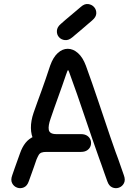

<svg xmlns="http://www.w3.org/2000/svg" viewBox="-20 -942 691 972"><path d="M42 -55Q33 -31 41.5 -14.5Q50 2 67 8Q84 14 101 6.5Q118 -1 126 -25Q133 -45 139.5 -62.5Q146 -80 152 -97.5Q158 -115 165 -135Q171 -149 176 -157.5Q181 -166 190 -169.5Q199 -173 216 -173Q237 -173 258 -173Q279 -173 300.5 -173Q322 -173 344 -173Q366 -173 390 -173Q410 -173 422.5 -182Q435 -191 439 -204.5Q443 -218 439 -231.5Q435 -245 422.5 -254Q410 -263 390 -263Q375 -263 350.5 -263Q326 -263 302.5 -263Q279 -263 266 -263Q248 -263 238.5 -268.5Q229 -274 227 -284.5Q225 -295 227.5 -309.5Q230 -324 236 -341Q245 -368 255 -396Q265 -424 275 -452Q285 -480 295 -508Q305 -536 314 -563Q319 -578 321.5 -583.5Q324 -589 326.5 -585Q329 -581 334 -566Q351 -520 370.5 -464Q390 -408 409.5 -350Q429 -292 447.5 -238.5Q466 -185 481 -143Q487 -127 494 -107Q501 -87 508.5 -65.5Q516 -44 523 -25Q531 -1 548 6.5Q565 14 582 8Q599 2 607.5 -14.5Q616 -31 607 -55Q600 -75 592.5 -96.5Q585 -118 578 -138Q571 -158 565 -173Q553 -206 539 -247.5Q525 -289 509.5 -335Q494 -381 478 -428.5Q462 -476 446 -522Q430 -568 415 -609Q399 -652 374.5 -673.5Q350 -695 323 -695Q296 -695 272.5 -673.5Q249 -652 234 -610Q223 -576 212 -544.5Q201 -513 190.5 -483.5Q180 -454 169.5 -426Q159 -398 150 -371Q136 -330 136.5 -294Q137 -258 151.5 -231Q166 -204 194.5 -188.5Q223 -173 266 -173Q272 -173 286 -173Q300 -173 317.5 -173Q335 -173 354 -173Q373 -173 390 -173Q410 -173 422.5 -182Q435 -191 439 -204.5Q443 -218 439 -231.5Q435 -245 422.5 -254Q410 -263 390 -263Q374 -263 350.5 -263Q327 -263 301.5 -263Q276 -263 253 -263Q230 -263 216 -263Q179 -263 152.5 -251.5Q126 -240 109 -218.5Q92 -197 81 -165Q74 -145 67.5 -127.5Q61 -110 55 -92.5Q49 -75 42 -55ZM447 -839Q467 -856 467.5 -874.5Q468 -893 456.5 -906Q445 -919 426.5 -921.5Q408 -924 389 -907Q376 -896 363 -885Q350 -874 337.5 -863.5Q325 -853 312.5 -842.5Q300 -832 288 -821Q269 -805 268 -786Q267 -767 278.5 -754Q290 -741 308.5 -739Q327 -737 346 -753Q359 -764 372 -775Q385 -786 397.5 -796.5Q410 -807 422.5 -818Q435 -829 447 -839Z"/></svg>

Font: Tilt Neon
Style: Regular
Weight: 400
Designer: Andy Clymer
Foundry: Andy Clymer
Version: Version 1.000